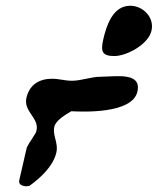

<svg xmlns="http://www.w3.org/2000/svg" viewBox="-20 -714 549 668"><path d="M339 -576C330 -535 335 -519 378 -519C420 -519 496 -559 507 -607C518 -653 478 -694 433 -694C372 -694 350 -624 339 -576ZM107 -260C107 -258 105 -254 105 -253C103 -250 87 -223 84 -220C81 -215 73 -201 73 -200L47 -87C43 -71 60 -66 72 -66C73 -66 80 -67 82 -67C122 -96 165 -136 176 -183C184 -217 162 -242 169 -273C174 -296 210 -316 228 -327C266 -325 440 -317 458 -395C474 -465 381 -447 330 -447C297 -447 263 -433 230 -433C206 -433 186 -440 161 -440C117 -440 83 -420 72 -374C61 -325 117 -304 107 -260Z"/></svg>

Font: Charger
Style: OversprayIt
Weight: 400
Designer: Jasper
Foundry: Cannot Into Space Fonts
Version: Version 0.980